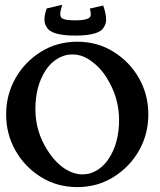

<svg xmlns="http://www.w3.org/2000/svg" viewBox="-20 -763 663 795"><path d="M299.8 11.7Q215.8 11.7 148.7 -30.5Q81.5 -72.8 43.5 -140.6Q5.4 -208.5 5.4 -289.1Q5.4 -370.1 43.5 -438Q81.5 -505.9 148.7 -548.1Q215.8 -590.3 299.8 -590.3Q383.8 -590.3 450.9 -548.1Q518.1 -505.9 556.2 -438Q594.2 -370.1 594.2 -289.1Q594.2 -208.5 556.2 -140.6Q518.1 -72.8 450.9 -30.5Q383.8 11.7 299.8 11.7ZM319.8 -41Q333 -41 346.7 -43.5Q397 -56.6 429.2 -104.5Q473.1 -169.4 473.1 -267.1Q472.7 -360.8 420.9 -442.4Q388.7 -492.7 342.8 -520Q313.5 -537.6 280.8 -537.6Q267.1 -537.6 252.9 -534.7Q202.1 -521 169.9 -473.1Q126.5 -407.7 126.5 -310.5Q126.5 -219.2 176.3 -141.1Q210.9 -86.9 253.9 -61Q287.1 -41 319.8 -41ZM292 -615.7Q190.9 -615.7 173.3 -650.9Q164.1 -664.6 164.1 -681.6Q164.1 -702.1 173.3 -728L237.8 -743.2Q229.5 -717.3 229.5 -705.1Q229.5 -698.7 231.9 -693.4Q236.8 -678.7 291.5 -678.7Q345.2 -678.7 354 -694.3Q356 -697.8 356 -706.5Q356 -712.9 352.1 -727.5L407.2 -740.2Q419.4 -707 419.4 -681.2Q419.4 -664.1 410.2 -650.9Q392.6 -615.7 292 -615.7Z"/></svg>

Font: Quaaykop
Style: Bold
Weight: 700
Designer: Tup Wanders
Foundry: Free font, DO NOT SELL
Version: Version 1.00;July 31, 2023;FontCreator 11.5.0.2430 64-bit